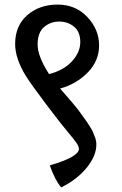

<svg xmlns="http://www.w3.org/2000/svg" viewBox="-20 -649 530 837"><path d="M400 -19Q400 30 358.5 81.5Q317 133 247 168Q221 139 197 72Q324 35 324 0Q324 -11 312 -28Q300 -45 274 -75.5Q248 -106 183 -192Q118 -278 92 -319Q46 -395 46 -457Q46 -537 99 -583Q152 -629 231 -629Q310 -629 361 -574.5Q412 -520 412 -451.5Q412 -383 362 -332.5Q312 -282 242 -263Q308 -188 321 -170Q334 -152 345 -137Q356 -122 360.5 -115Q365 -108 373 -95.5Q381 -83 384.5 -75Q388 -67 392 -56Q400 -39 400 -19ZM194 -326Q257 -342 293.5 -381.5Q330 -421 330 -465.5Q330 -510 303 -532.5Q276 -555 238 -555Q200 -555 172 -531Q144 -507 144 -455Q144 -403 194 -326Z"/></svg>

Font: Karma SemiBold
Style: Regular
Weight: 600
Designer: Joana Correia
Foundry: Indian Type Foundry
Version: Version 1.202;PS 1.0;hotconv 1.0.78;makeotf.lib2.5.61930; tt